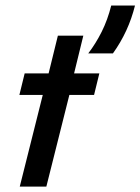

<svg xmlns="http://www.w3.org/2000/svg" viewBox="-20 -687 517 707"><path d="M52.8 0 137.5 -337.5H51.4L70.8 -416.7H159L193.1 -555.6H286.8L252.8 -416.7H345.8L326.4 -337.5H235.4L150.7 0ZM304.9 -490.3Q332.6 -526.4 354.5 -570.1Q376.4 -613.9 389.6 -666.7H477.1Q453.5 -570.8 395.8 -490.3Z"/></svg>

Font: Afacad Medium
Style: Italic
Weight: 500
Italic angle: -14°
Designer: Kristian Moeller
Foundry: Dicotype
Version: Version 1.000; ttfautohint (v1.8.4.7-5d5b)